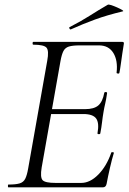

<svg xmlns="http://www.w3.org/2000/svg" viewBox="-20 -805 554 825"><path d="M16 0Q14 0 14 -6Q14 -12 16 -12Q48 -12 64.5 -17Q81 -22 88.5 -37Q96 -52 101 -81L183 -544Q191 -587 180 -600Q169 -613 123 -613Q120 -613 120 -619Q120 -625 123 -625H506Q514 -625 512 -616Q509 -598 505.5 -574.5Q502 -551 499 -528.5Q496 -506 493 -492Q492 -488 486 -489Q480 -490 481 -493Q487 -545 467 -577.5Q447 -610 405 -610H323Q292 -610 276 -605Q260 -600 252.5 -585.5Q245 -571 240 -543L159 -85Q152 -43 163 -31Q174 -19 219 -19H329Q367 -19 402.5 -55Q438 -91 458 -149Q459 -152 465 -151Q471 -150 469 -147Q461 -121 452.5 -84Q444 -47 438 -15Q435 0 422 0ZM411 -232Q410 -228 404 -228.5Q398 -229 399 -233Q407 -277 393 -296Q379 -315 338 -315H174L177 -336H345Q384 -336 402.5 -352Q421 -368 428 -406Q429 -410 435 -409.5Q441 -409 440 -404Q436 -376 432 -359.5Q428 -343 425 -325Q421 -302 418.5 -280Q416 -258 411 -232ZM285 -679Q281 -677 278.5 -682.5Q276 -688 280 -689Q327 -713 365.5 -737.5Q404 -762 442 -784Q446 -787 458 -783Q470 -779 483.5 -773Q497 -767 505 -762Q513 -757 507 -756Q440 -740 388 -721Q336 -702 285 -679Z"/></svg>

Font: Cormorant
Style: Italic
Weight: 400
Italic angle: -10°
Designer: Christian Thalmann (Catharsis Fonts)
Foundry: Catharsis Fonts
Version: Version 4.000